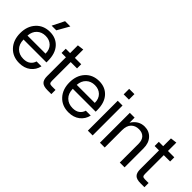

<svg xmlns="http://www.w3.org/2000/svg" viewBox="63 -1493 2271 2271"><g transform="rotate(45 1198.0 -357.5)"><path d="M280 10Q171 10 104.5 -62Q38 -134 38 -250Q38 -365 104 -437.5Q170 -510 278 -510Q380 -510 441.5 -441.5Q503 -373 503 -250V-224H120Q121 -146 165.5 -103Q210 -60 280 -60Q335 -60 368 -85Q401 -110 412 -150H494Q478 -78 421.5 -34Q365 10 280 10ZM120 -290H422Q422 -360 381 -400Q340 -440 275 -440Q210 -440 167.5 -400Q125 -360 120 -290ZM239 -575 314 -725H402L317 -575Z M744 0Q678 0 650.5 -27Q623 -54 623 -114V-430H550V-500H623V-630L703 -640V-500H809V-430H703V-116Q703 -89 712.5 -79.5Q722 -70 747 -70H809V0Z M1104 10Q995 10 928.5 -62Q862 -134 862 -250Q862 -365 928 -437.5Q994 -510 1102 -510Q1204 -510 1265.5 -441.5Q1327 -373 1327 -250V-224H944Q945 -146 989.5 -103Q1034 -60 1104 -60Q1159 -60 1192 -85Q1225 -110 1236 -150H1318Q1302 -78 1245.5 -34Q1189 10 1104 10ZM944 -290H1246Q1246 -360 1205 -400Q1164 -440 1099 -440Q1034 -440 991.5 -400Q949 -360 944 -290Z M1420 0V-500H1500V0ZM1416 -603H1504V-695H1416Z M1622 0V-500H1702V-415Q1762 -510 1862 -510Q1938 -510 1986 -458Q2034 -406 2034 -317V0H1954V-314Q1954 -375 1923 -407.5Q1892 -440 1836 -440Q1776 -440 1739 -402.5Q1702 -365 1702 -289V0Z M2301 0Q2235 0 2207.5 -27Q2180 -54 2180 -114V-430H2107V-500H2180V-630L2260 -640V-500H2366V-430H2260V-116Q2260 -89 2269.5 -79.5Q2279 -70 2304 -70H2366V0Z"/></g></svg>

Font: TASA Orbiter Display
Style: Regular
Weight: 400
Designer: Weizhong Zhang
Version: Version 1.000;Glyphs 3.1.2 (3151)